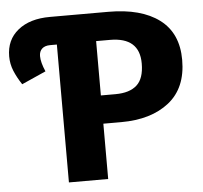

<svg xmlns="http://www.w3.org/2000/svg" viewBox="-50 -746 845 799"><g transform="rotate(-5 372.0 -346.5)"><path d="M720 -467Q720 -350 645 -290.5Q570 -231 445 -231H370V0H206V-576H178Q156 -576 144 -565Q132 -554 132 -534Q132 -508 149 -469L48 -424Q28 -454 16 -483Q4 -512 4 -544Q4 -613 53.5 -653Q103 -693 187 -693H431Q568 -693 644 -636Q720 -579 720 -467ZM551 -467Q551 -576 428 -576H370V-349H431Q490 -349 520.5 -376.5Q551 -404 551 -467Z"/></g></svg>

Font: FiraGOUPP
Style: Bold
Weight: 700
Designer: bBox Type
Foundry: bBox Type GmbH
Version: Version 1.001